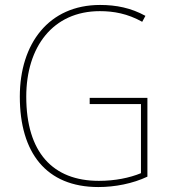

<svg xmlns="http://www.w3.org/2000/svg" viewBox="-20 -745 687 775"><path d="M342 -350V-325H549V-46C503 -27 444 -15 379 -15C193 -15 86 -130 86 -355C86 -555 193 -700 383 -700C439 -700 495 -690 554 -657L567 -681C509 -713 449 -725 384 -725C177 -725 60 -569 60 -355C60 -129 166 10 377 10C444 10 516 -4 575 -32V-350Z"/></svg>

Font: Noto Sans Georgian SemiCondensed Thin
Style: Regular
Weight: 100
Width: 4
Designer: Monotype Design Team, Akaki Razmadze
Foundry: Google LLC
Version: Version 2.005